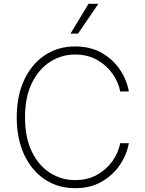

<svg xmlns="http://www.w3.org/2000/svg" viewBox="-20 -982 764 1012"><path d="M659.1 -500H613.6Q604.4 -549 573 -593.6Q541.5 -638.1 491.7 -666.4Q441.8 -694.6 376.1 -694.6Q304.3 -694.6 244.3 -656.2Q184.3 -617.9 148.1 -544.2Q111.9 -470.5 111.9 -363.6Q111.9 -256 148.1 -182.2Q184.3 -108.3 244.3 -70.5Q304.3 -32.7 376.1 -32.7Q441.8 -32.7 491.7 -60.7Q541.5 -88.8 573 -133.3Q604.4 -177.9 613.6 -227.3H659.1Q648.8 -168.3 612.7 -114Q576.7 -59.7 517 -24.9Q457.4 9.9 376.1 9.9Q285.5 9.9 216.1 -36.4Q146.7 -82.7 107.4 -166.9Q68.2 -251.1 68.2 -363.6Q68.2 -476.6 107.4 -560.5Q146.7 -644.5 216.1 -690.9Q285.5 -737.2 376.1 -737.2Q457.4 -737.2 517 -702.8Q576.7 -668.3 612.7 -614Q648.8 -559.7 659.1 -500ZM351.6 -805 446.7 -962H498.6L391.3 -805Z"/></svg>

Font: Inter UI Extra Light
Style: Regular
Weight: 200
Designer: Rasmus Andersson
Foundry: rsms
Version: 3.2;8d6f07862